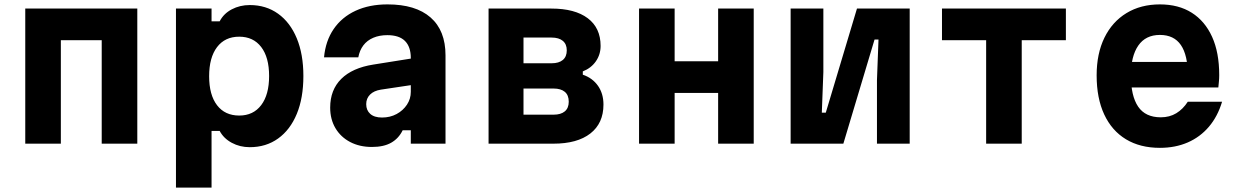

<svg xmlns="http://www.w3.org/2000/svg" viewBox="-20 -654 5640 874"><path d="M95 0V-615H605V0H443V-471H257V0Z M781 200V-615H943V-557H980Q998 -592 1035 -611.5Q1072 -631 1117 -631Q1191 -631 1246 -591.5Q1301 -552 1331 -479.5Q1361 -407 1361 -308Q1361 -208 1331 -135.5Q1301 -63 1246 -23.5Q1191 16 1117 16Q1072 16 1035 -4Q998 -24 980 -58H943V200ZM1069 -128Q1133 -128 1169 -175.5Q1205 -223 1205 -308Q1205 -393 1169 -440Q1133 -487 1069 -487Q1004 -487 968 -439.5Q932 -392 932 -307Q932 -222 968 -175Q1004 -128 1069 -128Z M1861 -389V-268L1714 -246Q1682 -241 1664.5 -223.5Q1647 -206 1647 -180Q1647 -152 1665.5 -135.5Q1684 -119 1719 -119Q1756 -119 1785.5 -135Q1815 -151 1832.5 -177.5Q1850 -204 1850 -236V-390Q1850 -441 1823.5 -467.5Q1797 -494 1743 -494Q1707 -494 1679 -482Q1651 -470 1634 -447.5Q1617 -425 1611 -393H1455Q1462 -468 1499 -522Q1536 -576 1598.5 -605Q1661 -634 1744 -634Q1872 -634 1940 -574.5Q2008 -515 2008 -402V0H1850V-61H1813Q1795 -24 1761 -4.5Q1727 15 1673 15Q1617 15 1574 -7.5Q1531 -30 1507 -70.5Q1483 -111 1483 -164Q1483 -245 1533.5 -295Q1584 -345 1679 -360Z M2204 0V-615H2490Q2597 -615 2655.5 -571Q2714 -527 2714 -445Q2714 -406 2692.5 -375Q2671 -344 2633 -329V-314Q2677 -299 2702 -263.5Q2727 -228 2727 -178Q2727 -93 2667.5 -46.5Q2608 0 2499 0ZM2363 -132H2500Q2533 -132 2551 -147Q2569 -162 2569 -191Q2569 -221 2551 -236Q2533 -251 2500 -251H2363ZM2363 -366H2491Q2524 -366 2542 -381Q2560 -396 2560 -425Q2560 -453 2542 -468Q2524 -483 2491 -483H2363Z M2889 0V-615H3051V-375H3249V-615H3411V0H3249V-231H3051V0Z M3579 0V-615H3728V-326L3721 -141H3739L3881 -615H4121V0H3972V-289L3979 -474H3961L3819 0Z M4469 0V-471H4268V-615H4832V-471H4631V0Z M5099 -372H5440L5387 -312Q5387 -403 5355.5 -449Q5324 -495 5260 -495Q5195 -495 5161.5 -446.5Q5128 -398 5128 -311Q5128 -217 5161 -168.5Q5194 -120 5264 -120Q5304 -120 5334.5 -138.5Q5365 -157 5387 -191H5543Q5523 -124 5483 -77Q5443 -30 5386.5 -5.5Q5330 19 5260 19Q5170 19 5105.5 -20Q5041 -59 5006.5 -133Q4972 -207 4972 -311Q4972 -410 5007.5 -482.5Q5043 -555 5108 -594.5Q5173 -634 5260 -634Q5345 -634 5405 -596Q5465 -558 5497.5 -486.5Q5530 -415 5530 -312Q5530 -296 5528.5 -282Q5527 -268 5526 -256H5099Z"/></svg>

Font: Martian Mono
Style: Bold
Weight: 700
Designer: Roman Shamin
Foundry: Evil Martians
Version: Version 1.000